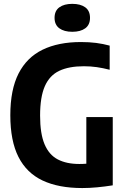

<svg xmlns="http://www.w3.org/2000/svg" viewBox="-20 -968 654 997"><path d="M407.4 8.5Q284.3 8.5 201.1 -30.7Q118 -69.9 75.8 -153.2Q33.6 -236.5 33.6 -369.7Q33.6 -502.4 76.4 -586.3Q119.3 -670.1 201.2 -709.9Q283.1 -749.7 400.3 -749.7Q443 -749.7 479.2 -745.1Q515.4 -740.4 549.5 -731.1V-605.8Q514.8 -614.7 482.4 -619.4Q450 -624 415.5 -624Q338.1 -624 287.9 -600.3Q237.6 -576.6 212.9 -520.6Q188.2 -464.6 188.2 -367.6Q188.2 -273.8 211.5 -218.7Q234.8 -163.7 280.2 -140.1Q325.7 -116.5 392 -116.5Q413.2 -116.5 434.3 -118.3Q455.3 -120.1 473 -122.9L428.3 -84.6V-360H565.5V-5.6Q524.8 0.9 484.5 4.7Q444.3 8.5 407.4 8.5ZM355.3 -802.9Q313.1 -802.9 288.2 -821Q263.3 -839.2 263.3 -875.3Q263.3 -911.9 288.2 -930Q313.1 -948 355.3 -948Q398 -948 422.7 -930Q447.4 -911.9 447.4 -875.3Q447.4 -839.2 422.7 -821Q398 -802.9 355.3 -802.9Z"/></svg>

Font: Encode Sans Condensed Thin
Style: Regular
Weight: 100
Width: 3
Designer: Multiple Designers
Foundry: Impallari Type
Version: Version 3.002